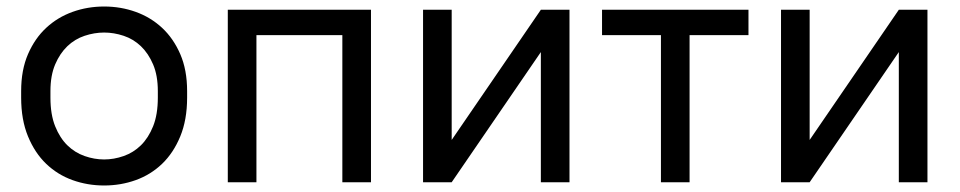

<svg xmlns="http://www.w3.org/2000/svg" viewBox="-20 -560 2950 590"><path d="M300 10Q351 10 397 -6.5Q443 -23 478 -56.5Q513 -90 534 -141Q555 -192 555 -260V-280Q555 -345 534 -393.5Q513 -442 478 -474.5Q443 -507 397 -523.5Q351 -540 300 -540Q249 -540 203 -523.5Q157 -507 122 -474.5Q87 -442 66 -393.5Q45 -345 45 -280V-260Q45 -192 66 -141Q87 -90 122 -56.5Q157 -23 203 -6.5Q249 10 300 10ZM300 -70Q270 -70 240 -80.5Q210 -91 187 -113.5Q164 -136 149.5 -172Q135 -208 135 -260V-280Q135 -328 149.5 -362Q164 -396 187 -418Q210 -440 240 -450Q270 -460 300 -460Q330 -460 360 -450Q390 -440 413 -418Q436 -396 450.5 -362Q465 -328 465 -280V-260Q465 -208 450.5 -172Q436 -136 413 -113.5Q390 -91 360 -80.5Q330 -70 300 -70Z M680 0H768V-452H1032V0H1120V-530H680Z M1280 0H1368L1642 -400V0H1730V-530H1642L1368 -130V-530H1280Z M2011 0H2099V-452H2280V-530H1830V-452H2011Z M2380 0H2468L2742 -400V0H2830V-530H2742L2468 -130V-530H2380Z"/></svg>

Font: Golos Text VF
Style: Regular
Weight: 400
Designer: A.Korolkova, Vitaly Kuzmin
Foundry: ParaType Ltd
Version: Version 2.005